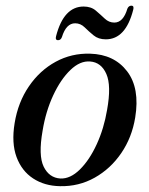

<svg xmlns="http://www.w3.org/2000/svg" viewBox="-20 -646 526 676"><path d="M297.5 -457Q382 -454.5 427.5 -395Q473 -335.5 456 -232Q444.5 -162 407 -107Q369.5 -52 313.5 -20.5Q257.5 11 191 9.5Q136.5 8.5 96.5 -17.8Q56.5 -44 38.2 -93.2Q20 -142.5 31.5 -212.5Q43.5 -286 81.8 -342Q120 -398 176 -428.5Q232 -459 297.5 -457ZM192.5 -17.5Q227.5 -16 261.2 -49.2Q295 -82.5 320.5 -138Q346 -193.5 357 -259Q372.5 -344.5 354.5 -385.5Q336.5 -426.5 297.5 -429.5Q262 -432.5 227.8 -399.5Q193.5 -366.5 167.2 -310Q141 -253.5 130 -186Q114.5 -98.5 133.8 -59.2Q153 -20 192.5 -17.5ZM352.5 -507.5Q326.5 -507.5 309.5 -521.5Q292.5 -535.5 278 -549.8Q263.5 -564 244.5 -564Q213 -564 198 -515.5Q194 -504.5 184.5 -504.5Q173.5 -504.5 177.5 -519Q204.5 -623 274.5 -623Q300.5 -623 317.2 -608.8Q334 -594.5 348.8 -580.5Q363.5 -566.5 382.5 -566.5Q414 -566.5 428.5 -615.5Q433 -626 442.5 -626Q453 -626 449 -611.5Q422.5 -507.5 352.5 -507.5Z"/></svg>

Font: Fraunces 72pt
Style: Italic
Weight: 400
Italic angle: -16°
Version: Version 1.000;[b76b70a41]